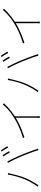

<svg xmlns="http://www.w3.org/2000/svg" viewBox="1564 -2400 853 4020"><g transform="rotate(-90 1990.0 -389.5)"><path d="M751 -761Q764 -744 779 -720Q794 -696 809 -671Q824 -646 835 -624L807 -610Q793 -640 768.5 -680Q744 -720 724 -748ZM852 -796Q866 -778 882 -753.5Q898 -729 913.5 -704.5Q929 -680 939 -660L911 -646Q894 -680 871 -717.5Q848 -755 826 -783ZM243 -290Q259 -326 275 -372Q291 -418 305 -468Q319 -518 329.5 -565.5Q340 -613 345 -652L378 -646Q376 -638 374 -631.5Q372 -625 370 -617.5Q368 -610 365 -600Q360 -580 351.5 -542.5Q343 -505 330.5 -459Q318 -413 302.5 -365Q287 -317 269 -275Q250 -232 227 -187.5Q204 -143 177.5 -98.5Q151 -54 121 -11L91 -24Q139 -88 178.5 -160Q218 -232 243 -290ZM735 -346Q719 -384 701 -425.5Q683 -467 663.5 -508.5Q644 -550 625.5 -586.5Q607 -623 590 -650L619 -661Q633 -636 650.5 -601Q668 -566 687.5 -526Q707 -486 726 -442.5Q745 -399 763 -356Q780 -316 797.5 -270Q815 -224 832 -178.5Q849 -133 863 -92Q877 -51 887 -20L857 -11Q846 -54 825 -112Q804 -170 780.5 -232Q757 -294 735 -346Z M1110 -334Q1235 -369 1349.5 -422Q1464 -475 1546 -527Q1600 -561 1646.5 -597Q1693 -633 1734.5 -672.5Q1776 -712 1812 -756L1838 -733Q1798 -690 1754.5 -650Q1711 -610 1661 -572.5Q1611 -535 1553 -497Q1500 -463 1432 -428.5Q1364 -394 1286.5 -362.5Q1209 -331 1127 -304ZM1535 -509 1565 -527V-65Q1565 -50 1565.5 -33.5Q1566 -17 1567 -3.5Q1568 10 1569 17H1531Q1532 10 1533 -3.5Q1534 -17 1534.5 -33.5Q1535 -50 1535 -65Z M2731 -761Q2744 -744 2759 -720Q2774 -696 2789 -671Q2804 -646 2815 -624L2787 -610Q2773 -640 2748.5 -680Q2724 -720 2704 -748ZM2832 -796Q2846 -778 2862 -753.5Q2878 -729 2893.5 -704.5Q2909 -680 2919 -660L2891 -646Q2874 -680 2851 -717.5Q2828 -755 2806 -783ZM2223 -290Q2239 -326 2255 -372Q2271 -418 2285 -468Q2299 -518 2309.5 -565.5Q2320 -613 2325 -652L2358 -646Q2356 -638 2354 -631.5Q2352 -625 2350 -617.5Q2348 -610 2345 -600Q2340 -580 2331.5 -542.5Q2323 -505 2310.5 -459Q2298 -413 2282.5 -365Q2267 -317 2249 -275Q2230 -232 2207 -187.5Q2184 -143 2157.5 -98.5Q2131 -54 2101 -11L2071 -24Q2119 -88 2158.5 -160Q2198 -232 2223 -290ZM2715 -346Q2699 -384 2681 -425.5Q2663 -467 2643.5 -508.5Q2624 -550 2605.5 -586.5Q2587 -623 2570 -650L2599 -661Q2613 -636 2630.5 -601Q2648 -566 2667.5 -526Q2687 -486 2706 -442.5Q2725 -399 2743 -356Q2760 -316 2777.5 -270Q2795 -224 2812 -178.5Q2829 -133 2843 -92Q2857 -51 2867 -20L2837 -11Q2826 -54 2805 -112Q2784 -170 2760.5 -232Q2737 -294 2715 -346Z M3090 -334Q3215 -369 3329.5 -422Q3444 -475 3526 -527Q3580 -561 3626.5 -597Q3673 -633 3714.5 -672.5Q3756 -712 3792 -756L3818 -733Q3778 -690 3734.5 -650Q3691 -610 3641 -572.5Q3591 -535 3533 -497Q3480 -463 3412 -428.5Q3344 -394 3266.5 -362.5Q3189 -331 3107 -304ZM3515 -509 3545 -527V-65Q3545 -50 3545.5 -33.5Q3546 -17 3547 -3.5Q3548 10 3549 17H3511Q3512 10 3513 -3.5Q3514 -17 3514.5 -33.5Q3515 -50 3515 -65Z"/></g></svg>

Font: Noto Sans TC
Style: Regular
Weight: 100
Designer: Ryoko NISHIZUKA 西塚涼子 (kana, bopomofo & ideographs); Paul D. Hunt (Latin, Greek & Cyrillic); Sandoll Communications 산돌커뮤니
Foundry: Adobe
Version: Version 2.004;hotconv 1.0.118;makeotfexe 2.5.65603